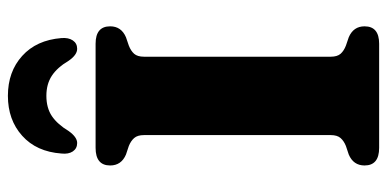

<svg xmlns="http://www.w3.org/2000/svg" viewBox="-261 -695 956 474"><g transform="rotate(-90 217.0 -458.0)"><path d="M314 -119.5Q314 -103.5 321.2 -95.2Q328.5 -87 341.5 -82L362 -75Q389 -63.5 389 -36Q389 0 346 0H89Q45.5 0 45.5 -36Q45.5 -63.5 72.5 -75L93.5 -82Q106 -87 113.2 -95.2Q120.5 -103.5 120.5 -119.5V-580.5Q120.5 -596.5 113.2 -604.8Q106 -613 93.5 -618L72.5 -625Q45.5 -636.5 45.5 -664Q45.5 -700 89 -700H346Q389 -700 389 -664Q389 -636.5 362 -625L341.5 -618Q328.5 -613 321.2 -604.8Q314 -596.5 314 -580.5ZM217.5 -821.5Q187.5 -821.5 167.2 -807.8Q147 -794 130.5 -766.5Q115.5 -745.5 101 -745.5Q87.5 -745.5 80.2 -756.2Q73 -767 75 -784.5Q79.5 -846 118.8 -881.2Q158 -916.5 217.5 -916.5Q277 -916.5 316 -881.2Q355 -846 360 -784.5Q361.5 -767 354.2 -756.2Q347 -745.5 333.5 -745.5Q318.5 -745.5 304 -766.5Q287.5 -794.5 267 -808Q246.5 -821.5 217.5 -821.5Z"/></g></svg>

Font: Fraunces 9pt Soft
Style: Bold
Weight: 700
Version: Version 1.000;[b76b70a41]